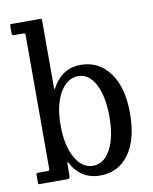

<svg xmlns="http://www.w3.org/2000/svg" viewBox="-88 -846 733 921"><g transform="rotate(-10 279.0 -385.0)"><path d="M33 -725Q24.5 -725 24.5 -735V-772.5Q24.5 -780 30 -780H171.5Q179.5 -780 179.5 -773.5V-448.5Q179.5 -437.5 180.5 -435.8Q181.5 -434 184.5 -440Q203.5 -478 238.2 -503.5Q273 -529 325.5 -529Q411 -529 464.2 -458.2Q517.5 -387.5 517.5 -260Q517.5 -132.5 466 -61.2Q414.5 10 325.5 10Q276.5 10 241.5 -13Q206.5 -36 187.5 -73.5Q182.5 -82.5 181 -80.8Q179.5 -79 179.5 -61V-18Q179.5 -10.5 177 -5.2Q174.5 0 167 0H34Q28 0 26.2 -1.2Q24.5 -2.5 24.5 -8.5V-47Q24.5 -55 34 -55H81Q89.5 -55 89.5 -64V-715Q89.5 -725 81.5 -725ZM179.5 -260Q179.5 -161.5 213 -101.8Q246.5 -42 300 -42Q353.5 -42 385.5 -101.8Q417.5 -161.5 417.5 -260Q417.5 -358.5 386.8 -418.2Q356 -478 302.5 -478Q249 -478 214.2 -418.2Q179.5 -358.5 179.5 -260Z"/></g></svg>

Font: Besley* Narrow
Style: Regular
Weight: 400
Width: 4
Designer: Owen Earl
Foundry: indestructible type*
Version: Version 3.000; ttfautohint (v1.8.3)